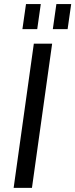

<svg xmlns="http://www.w3.org/2000/svg" viewBox="-20 -912 366 932"><path d="M233.1 -700 135.1 0H46.2L144.2 -700ZM178 -892.3 160.7 -770.6H88.8L106.2 -892.3ZM325.6 -892.3 308.2 -770.6H236.4L253.7 -892.3Z"/></svg>

Font: Pathway Extreme 8pt Thin
Style: Italic
Weight: 100
Italic angle: -8°
Designer: Eduardo Rodriguez Tunni
Foundry: Eduardo Rodriguez Tunni
Version: Version 1.000